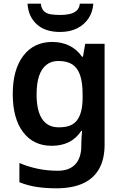

<svg xmlns="http://www.w3.org/2000/svg" viewBox="-20 -779 666 1039"><path d="M263 -552Q314 -552 355 -532Q396 -512 424 -472H429L441 -542H546V4Q546 81 517 133.5Q488 186 430 213Q372 240 285 240Q227 240 178 232.5Q129 225 85 207V103Q131 123 183.5 134Q236 145 293 145Q355 145 387.5 110Q420 75 420 10V-4Q420 -19 421.5 -39Q423 -59 424 -71H420Q392 -29 352 -9.5Q312 10 260 10Q161 10 105 -64Q49 -138 49 -270Q49 -402 106 -477Q163 -552 263 -552ZM296 -449Q258 -449 231.5 -428.5Q205 -408 191.5 -368Q178 -328 178 -268Q178 -180 208 -135Q238 -90 298 -90Q332 -90 356 -98.5Q380 -107 395.5 -126.5Q411 -146 419 -176.5Q427 -207 427 -250V-269Q427 -334 413 -373.5Q399 -413 370.5 -431Q342 -449 296 -449ZM485 -759Q482 -714 459 -679.5Q436 -645 397 -625.5Q358 -606 305 -606Q224 -606 178.5 -648Q133 -690 129 -759H201Q204 -732 218 -718.5Q232 -705 255 -701.5Q278 -698 306 -698Q331 -698 354 -702.5Q377 -707 393 -720Q409 -733 412 -759Z"/></svg>

Font: Noto Sans Devanagari SemiBold
Style: Regular
Weight: 600
Version: Version 2.003